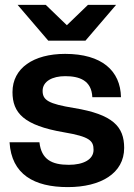

<svg xmlns="http://www.w3.org/2000/svg" viewBox="-20 -752 546 784"><path d="M257 12C391 12 487 -44 487 -148C487 -235 441 -285 282 -311C178 -328 154 -343 154 -381C154 -420 194 -441 246 -441C304 -441 354 -424 357 -355H474C472 -463 396 -532 246 -532C117 -532 31 -474 31 -376C31 -291 77 -240 240 -212C347 -194 362 -177 362 -140C362 -101 321 -79 261 -79C191 -79 149 -101 141 -171H19C27 -40 119 12 257 12ZM177 -586H329L454 -732H339L253 -649L167 -732H52Z"/></svg>

Font: Aspekta 600
Style: Regular
Weight: 600
Designer: Ivo Dolenc
Version: Version 2.100